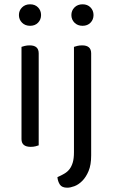

<svg xmlns="http://www.w3.org/2000/svg" viewBox="-20 -678 524 893"><path d="M160 -2Q155 0 145 2.5Q135 5 123 5Q80 5 80 -31V-460Q85 -462 95.5 -464.5Q106 -467 118 -467Q160 -467 160 -430ZM68 -608Q68 -629 82.5 -643.5Q97 -658 120 -658Q143 -658 157 -643.5Q171 -629 171 -608Q171 -587 157 -572.5Q143 -558 120 -558Q97 -558 82.5 -572.5Q68 -587 68 -608ZM247 146Q265 138 279.5 129.5Q294 121 303.5 108.5Q313 96 318.5 77.5Q324 59 324 30V-460Q329 -462 339.5 -464.5Q350 -467 362 -467Q404 -467 404 -430V45Q404 89 392 117.5Q380 146 362.5 163.5Q345 181 326 188Q307 195 293 195Q268 195 258.5 180.5Q249 166 247 146ZM312 -608Q312 -629 326.5 -643.5Q341 -658 364 -658Q387 -658 401 -643.5Q415 -629 415 -608Q415 -587 401 -572.5Q387 -558 364 -558Q341 -558 326.5 -572.5Q312 -587 312 -608Z"/></svg>

Font: Baloo Da 2
Style: Regular
Weight: 400
Designer: Noopur Datye, Sulekha Rajkumar and Ek Type
Foundry: Ek Type
Version: Version 1.640;hotconv 1.0.111;makeotfexe 2.5.65597; ttfautoh